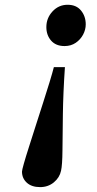

<svg xmlns="http://www.w3.org/2000/svg" viewBox="-20 -763 403 797"><path d="M249.5 -484.4Q242.2 -377 241 -288.3Q239.7 -199.7 239.3 -138.9Q238.8 -78.1 233.4 -54.2Q227.5 -25.9 203.6 -6.1Q179.7 13.7 146.5 13.7Q111.3 13.7 91.3 -4.6Q71.3 -22.9 71.3 -50.8Q71.3 -56.6 79.1 -84.2Q86.9 -111.8 100.1 -152.8Q113.3 -193.8 128.4 -241.5Q143.6 -289.1 158.7 -335.9Q173.8 -382.8 185.8 -422.1Q197.8 -461.4 203.6 -484.4ZM335.9 -662.1Q335.9 -640.1 325 -619.4Q314 -598.6 294.2 -585.2Q274.4 -571.8 248 -571.8Q211.9 -571.8 192.1 -594.5Q172.4 -617.2 172.4 -650.4Q172.4 -688 198 -715.6Q223.6 -743.2 260.7 -743.2Q296.9 -743.2 316.4 -719.2Q335.9 -695.3 335.9 -662.1Z"/></svg>

Font: Gelasio SemiBold
Style: Italic
Weight: 600
Italic angle: -8.5°
Designer: Eben Sorkin
Foundry: Eben Sorkin
Version: Version 1.008